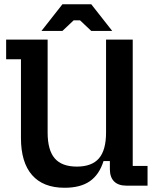

<svg xmlns="http://www.w3.org/2000/svg" viewBox="-20 -877 732 907"><path d="M79 -225V-597H9V-690H205V-251Q205 -168 238.5 -129Q272 -90 343 -90Q414 -90 447.5 -129Q481 -168 481 -251V-690H607V-93H677V0H577Q539 0 519 -20Q499 -40 499 -78V-116H469Q449 -52 404.5 -21Q360 10 285 10Q184 10 131.5 -50Q79 -110 79 -225ZM275 -857H411L510 -731H411L358 -781H328L275 -731H176Z"/></svg>

Font: Mozilla Headline BETA SemiBold
Style: Regular
Weight: 600
Designer: Studio DRAMA
Foundry: Studio DRAMA
Version: Version 0.100